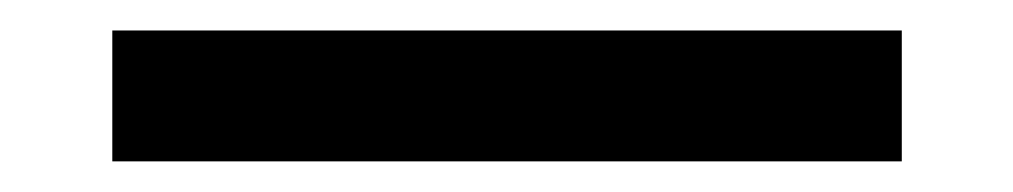

<svg xmlns="http://www.w3.org/2000/svg" viewBox="-20 -20 665 126"><path d="M571.8 0V85.9H53.7V0Z"/></svg>

Font: Anta
Style: Regular
Weight: 400
Designer: Sergej Lebedev
Foundry: Sergej Lebedev
Version: Version 1.000; ttfautohint (v1.8.4.7-5d5b)